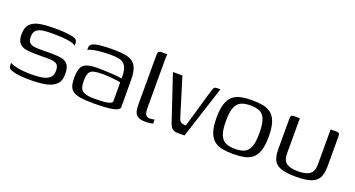

<svg xmlns="http://www.w3.org/2000/svg" viewBox="-39 -937 2545 1376"><g transform="rotate(20 1233.5 -249.0)"><path d="M200.1 4.5Q182.9 4.5 157.4 3.5Q131.9 2.5 105.4 -1.1Q78.9 -4.7 58.4 -12.5Q47.7 -16 41.9 -19.9Q36 -23.8 33.6 -34Q31.1 -44.1 31.1 -64Q52.8 -52.5 83 -46.3Q113.2 -40 143.2 -38.1Q173.2 -36.2 193.4 -36.2Q223.4 -36.2 251.9 -38.7Q280.4 -41.2 303.3 -49.3Q326.1 -57.5 339.7 -74.6Q353.4 -91.8 353.4 -120.1Q353.4 -161 332.4 -172.4Q311.5 -183.8 274.5 -183.8H173.5Q137.1 -183.8 104.7 -188.5Q72.2 -193.1 51.7 -213.8Q31.2 -234.4 31.2 -282.8Q31.2 -336.1 57.3 -362.2Q83.4 -388.2 130.5 -396.2Q177.6 -404.3 240.9 -404.3Q264 -404.3 295.9 -403Q327.7 -401.8 356.9 -396.5Q377.4 -394 390.6 -389.5Q403.8 -385 410.5 -377Q417.1 -369 417.1 -354.3V-333.6Q407.9 -344.4 386.8 -350.1Q365.8 -355.8 338.5 -358.8Q311.3 -361.8 282.2 -362.5Q253.2 -363.3 228.1 -363.3Q196 -363.3 166.2 -359.2Q136.4 -355.1 117.9 -339.3Q99.5 -323.6 99.5 -286.9Q99.5 -258.8 111.1 -246.1Q122.8 -233.3 143.2 -229.7Q163.7 -226.1 190 -226.1H292.7Q331 -226.1 360.7 -219.6Q390.4 -213.1 406.9 -190.8Q423.4 -168.5 423.4 -120.2Q423.4 -66.5 394 -39.8Q364.7 -13 314.4 -4.3Q264.1 4.5 200.1 4.5Z M679.9 6.7Q621.2 6.7 584.4 0.7Q547.5 -5.2 527.5 -19.5Q507.6 -33.7 500.1 -57.7Q492.6 -81.7 492.6 -117.2Q492.6 -168.2 504.9 -195.1Q517.3 -222 546.9 -231.8Q576.6 -241.7 627.2 -241.7Q652.4 -241.7 681.7 -240.6Q711 -239.5 738.7 -237.9Q766.4 -236.3 786.6 -233.9Q806.8 -231.5 813.6 -229.3Q814.3 -275.2 806.1 -302.1Q797.9 -328.9 781.4 -341.8Q764.8 -354.8 740.2 -358.8Q715.5 -362.7 684.1 -362.7Q650.5 -362.7 617.1 -360.4Q583.7 -358 556 -352.6Q528.3 -347.1 512.6 -338V-353Q512.6 -373.6 525.5 -382.3Q538.3 -391 553.7 -394.3Q573 -399.3 609.7 -402Q646.3 -404.7 685.6 -404.5Q736.6 -404.5 773.5 -399.2Q810.5 -393.9 834.4 -377.4Q858.3 -360.9 869.9 -327.8Q881.5 -294.8 881.5 -238.5L882 -31.9Q876.1 -11.7 828.9 -2.5Q781.7 6.7 679.9 6.7ZM679.7 -27.1Q726.1 -27.1 753.5 -29.8Q781 -32.5 795.3 -38Q809.5 -43.4 814.3 -51.4L813.6 -199.7Q804.8 -203.2 780.5 -206Q756.2 -208.9 729.1 -211.2Q702 -213.6 682.6 -213.6Q640 -213.6 613.7 -208.6Q587.4 -203.6 575.9 -184Q564.4 -164.3 564.4 -121.6Q564.4 -89 572.2 -68Q580 -46.9 604.7 -37Q629.4 -27.1 679.7 -27.1Z M1076.6 3.5Q1030.9 3.5 1010.8 -16.9Q990.7 -37.4 990.7 -89.7V-471.6Q990.7 -483.8 992.9 -491.3Q995.1 -498.7 1001.4 -501.9Q1007.8 -505 1020.2 -505H1062Q1061.7 -503.7 1060.9 -492Q1060 -480.2 1060 -462.4V-100.6Q1060 -62.9 1068.4 -46.1Q1076.7 -29.2 1102.5 -29.2Q1109 -29.2 1121.2 -31Q1133.5 -32.7 1136.9 -34.5V-3.3Q1131.2 -2.3 1117.8 0.6Q1104.5 3.5 1076.6 3.5Z M1325.8 0Q1308.8 0 1296.8 -4.5Q1284.8 -9 1276.3 -19.9Q1267.8 -30.7 1260.5 -50.1L1143.5 -399.3H1215.8L1303.7 -113.5Q1311.6 -87.6 1322.3 -79.4Q1333 -71.2 1361.5 -71.2Q1384.8 -148.4 1406.4 -225.4Q1428 -302.4 1451.4 -377.9Q1454.2 -387.8 1460.3 -393.4Q1466.4 -399 1478.8 -399H1505.9L1377 0Z M1748.7 5.5Q1703.2 5.5 1666.6 -1.3Q1629.9 -8 1603.5 -29Q1577.1 -50.1 1563 -90.9Q1549 -131.8 1549 -199Q1549 -266.2 1563 -307.1Q1577.1 -347.9 1603.5 -369Q1629.9 -390 1666.6 -396.7Q1703.2 -403.5 1748.7 -403.5Q1793.9 -403.5 1830.4 -396.7Q1866.9 -390 1893.1 -369Q1919.3 -347.9 1933.3 -307.1Q1947.3 -266.2 1947.3 -199Q1947.3 -131.1 1933.3 -90.2Q1919.3 -49.3 1893 -28.7Q1866.6 -8 1830.1 -1.3Q1793.6 5.5 1748.7 5.5ZM1748.7 -33.4Q1788.9 -33.4 1817.5 -45.1Q1846 -56.8 1860.9 -92.1Q1875.8 -127.3 1875.8 -199Q1875.8 -270.7 1860.9 -306Q1846 -341.4 1817.5 -353Q1788.9 -364.6 1748.7 -364.6Q1708.7 -364.6 1680.1 -353Q1651.5 -341.4 1636 -306Q1620.5 -270.7 1620.5 -199Q1620.5 -127.3 1636 -92.1Q1651.5 -56.8 1680.1 -45.1Q1708.7 -33.4 1748.7 -33.4Z M2111.7 -399V-128.2Q2111.7 -77.7 2140.5 -57.4Q2169.3 -37 2227.7 -37Q2291.3 -37 2318.8 -58.7Q2346.4 -80.5 2346.4 -128.5V-399Q2347.4 -399 2352.9 -399Q2358.4 -399 2364.8 -399.1Q2371.2 -399.3 2377.1 -399.3Q2383 -399.3 2384.8 -399.3Q2397.2 -399.3 2404 -397.5Q2410.7 -395.7 2413.4 -389.8Q2416.1 -383.8 2416.1 -369.9V-141Q2416.1 -91.1 2401 -58.7Q2385.8 -26.2 2344.9 -10.7Q2304 4.8 2226.7 4.8Q2156.6 4.8 2116.1 -8.3Q2075.6 -21.5 2058.8 -52.2Q2042 -83 2042 -136.2V-369.9Q2042 -387.1 2047.3 -393.2Q2052.7 -399.3 2069.5 -399.3Q2080.5 -399.3 2090.6 -399.1Q2100.7 -399 2111.7 -399Z"/></g></svg>

Font: Genos Thin
Style: Regular
Weight: 100
Designer: Robert E. Leuschke
Foundry: Robert E. Leuschke
Version: Version 1.010